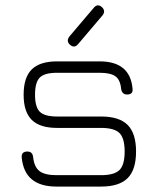

<svg xmlns="http://www.w3.org/2000/svg" viewBox="-20 -688 581 707"><path d="M238 -523Q223 -536 235 -553L325 -659Q339 -676 355 -662Q370 -648 358 -632L268 -526Q254 -509 238 -523ZM188 -1Q70 -1 60 -108Q58 -130 81 -130Q100 -130 102 -109Q106 -73 125.5 -58Q145 -43 188 -43H352Q401 -43 420 -62Q439 -81 439 -130Q439 -179 420 -198Q401 -217 352 -217H190Q127 -217 97 -246.5Q67 -276 67 -339Q67 -403 97 -432.5Q127 -462 190 -462H347Q459 -462 468 -362Q471 -340 448 -340Q429 -340 426 -361Q423 -394 405 -407Q387 -420 347 -420H190Q144 -420 126.5 -402.5Q109 -385 109 -339Q109 -294 126.5 -276.5Q144 -259 190 -259H352Q419 -259 450 -228Q481 -197 481 -130Q481 -63 450 -32Q419 -1 352 -1Z"/></svg>

Font: Jura Light
Style: Regular
Weight: 300
Designer: Daniel Johnson, Alexei Vanyashin
Foundry: Daniel Johnson
Version: Version 5.103